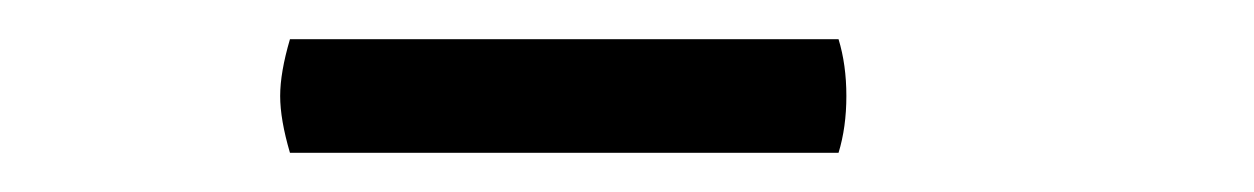

<svg xmlns="http://www.w3.org/2000/svg" viewBox="-20 -679 640 98"><path d="M408 -659Q412 -646 412 -630Q412 -614 408 -601H128Q123 -618 123 -630Q123 -642 128 -659Z"/></svg>

Font: Arima Madurai Black
Style: Regular
Weight: 900
Designer: Joana Correia and Natanael Gama
Foundry: NDISCOVER
Version: Version 1.019